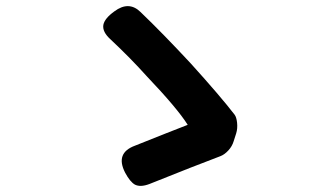

<svg xmlns="http://www.w3.org/2000/svg" viewBox="-20 -660 1020 626"><path d="M420 -58Q404 -67 388 -97Q355 -161 420 -185Q453 -198 523 -226Q574 -246 592 -253Q558 -307 458 -412Q406 -470 341 -531Q313 -556 317 -579Q321 -600 353 -623Q400 -658 438 -621Q511 -551 603 -452Q698 -347 745 -286Q751 -278 753 -260Q755 -241 750 -225L742 -200Q737 -183 724.5 -169.5Q712 -156 699 -151Q614 -119 467 -60Q438 -49 420 -58Z"/></svg>

Font: GenSenRounded2 TW B
Style: Regular
Weight: 700
Version: Version 2.000;PS 2;hotconv 16.6.51;makeotf.lib2.5.65220 DEVE